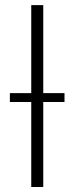

<svg xmlns="http://www.w3.org/2000/svg" viewBox="-20 -748 298 768"><path d="M105 -375.5V-727.5H153V-375.5H238V-340H153V0H105V-340H19.5V-375.5Z"/></svg>

Font: Lato Light
Style: Regular
Weight: 300
Designer: Lukasz Dziedzic
Foundry: tyPoland Lukasz Dziedzic
Version: Version 2.007; 2014-02-27